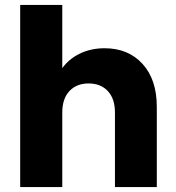

<svg xmlns="http://www.w3.org/2000/svg" viewBox="-20 -760 714 780"><path d="M405 -564Q501 -564 559 -500.5Q617 -437 617 -326V0H447V-303Q447 -359 418 -390Q389 -421 340 -421Q291 -421 262 -390Q233 -359 233 -303V0H62V-740H233V-483Q259 -520 304 -542Q349 -564 405 -564Z"/></svg>

Font: Fz Poppins
Style: Bold
Weight: 700
Designer: Ninad Kale (Devanagari), Jonny Pinhorn (Latin)
Foundry: Indian Type Foundry
Version: Vit hóa bi Vntype.Com & FontZin.Com